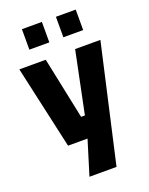

<svg xmlns="http://www.w3.org/2000/svg" viewBox="-168 -799 851 1093"><g transform="rotate(-20 258.0 -252.5)"><path d="M179 208 243 0H125L13 -503H173L251 -129H274L351 -503H504L343 208ZM311 -589V-713H431V-589ZM105 -589V-713H226V-589Z"/></g></svg>

Font: Cairo Play ExtraBold
Style: Regular
Weight: 800
Version: Version 3.119